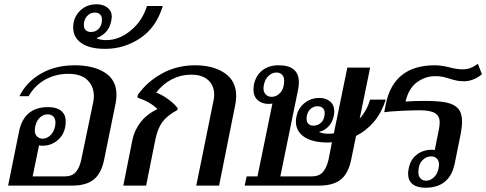

<svg xmlns="http://www.w3.org/2000/svg" viewBox="-20 -870 2279 900"><path d="M70 -257Q94 -368 206 -368Q245 -368 266.5 -350.5Q288 -333 288 -302Q288 -249 256 -218Q224 -187 180 -187Q166 -187 163 -189L133 -43H282Q318 -43 335.5 -63.5Q353 -84 361 -122L417 -391Q420 -405 420 -419Q420 -465 390 -494.5Q360 -524 300 -524Q243 -524 194 -498Q145 -472 114 -419H71Q104 -486 172 -525Q240 -564 330 -564Q418 -564 472 -529.5Q526 -495 526 -425Q526 -405 522 -386L468 -121Q455 -57 419.5 -28.5Q384 0 319 0H18ZM238 -277Q240 -289 240 -294Q240 -314 230 -324Q220 -334 203 -334Q183 -334 167 -319Q151 -304 145 -277Q143 -265 143 -260Q143 -241 153.5 -230.5Q164 -220 180 -220Q199 -220 215.5 -235Q232 -250 238 -277Z M323 -741Q323 -787 354 -818.5Q385 -850 433 -850Q463 -850 483.5 -834.5Q504 -819 504 -791Q504 -787 502 -775Q497 -745 480.5 -724.5Q464 -704 432 -691Q449 -682 478 -682Q539 -682 593.5 -727.5Q648 -773 669 -842H743Q713 -742 638 -691.5Q563 -641 473 -641Q400 -641 361.5 -668Q323 -695 323 -741ZM458 -779Q458 -794 449 -802.5Q440 -811 424 -811Q406 -811 392 -798.5Q378 -786 374 -765Q373 -761 373 -753Q373 -737 382 -728.5Q391 -720 406 -720Q429 -720 443.5 -736Q458 -752 458 -779Z M601 -216Q610 -259 638.5 -296.5Q667 -334 718 -359Q686 -391 624 -413L626 -425Q668 -486 738.5 -525Q809 -564 894 -564Q979 -564 1033 -527.5Q1087 -491 1087 -421Q1087 -399 1083 -380L1007 0H900L981 -399Q984 -413 984 -426Q984 -468 956.5 -494Q929 -520 875 -520Q828 -520 786 -498.5Q744 -477 712 -436Q739 -426 767.5 -405.5Q796 -385 813 -363L811 -354Q763 -328 741 -298Q719 -268 708 -215L665 0H558Z M1649 -233 1626 -121Q1613 -57 1577.5 -28.5Q1542 0 1477 0H1127L1136 -43H1187L1257 -385Q1253 -383 1239 -383Q1207 -383 1187.5 -401Q1168 -419 1168 -451Q1168 -457 1170 -473Q1179 -516 1209.5 -540Q1240 -564 1286 -564Q1381 -564 1381 -484Q1381 -470 1378 -453L1294 -43H1440Q1476 -43 1494 -64Q1512 -85 1520 -122L1536 -203Q1530 -202 1517 -202Q1444 -202 1405.5 -228.5Q1367 -255 1367 -301Q1367 -313 1370 -325Q1377 -362 1407 -386.5Q1437 -411 1478 -411Q1507 -411 1527 -394.5Q1547 -378 1547 -347Q1547 -342 1545 -328Q1532 -267 1475 -251Q1494 -243 1523 -243Q1531 -243 1545 -245L1608 -553H1715L1666 -314Q1700 -352 1715 -403H1788Q1769 -342 1733 -299.5Q1697 -257 1649 -233ZM1312 -491Q1312 -510 1302 -520Q1292 -530 1276 -530Q1256 -530 1239.5 -515Q1223 -500 1217 -473Q1215 -461 1215 -457Q1215 -438 1226 -427Q1237 -416 1253 -416Q1277 -416 1294.5 -436Q1312 -456 1312 -491ZM1417 -313Q1417 -298 1425.5 -289.5Q1434 -281 1449 -281Q1472 -281 1487 -297Q1502 -313 1502 -340Q1502 -355 1493 -363.5Q1484 -372 1468 -372Q1450 -372 1436 -359.5Q1422 -347 1418 -326Q1417 -321 1417 -313Z M1893 -55Q1893 -68 1896 -81Q1904 -123 1934 -145.5Q1964 -168 2004 -168Q2013 -168 2018 -167L2038 -267Q2041 -284 2041 -296Q2041 -326 2019.5 -339.5Q1998 -353 1947 -353Q1912 -353 1859.5 -350.5Q1807 -348 1781 -344L1789 -384Q1826 -564 2019 -564Q2048 -564 2088 -554Q2122 -545 2148 -545Q2168 -545 2184.5 -551Q2201 -557 2220 -571L2239 -522Q2219 -505 2197 -497Q2175 -489 2157 -489Q2136 -489 2121.5 -492Q2107 -495 2088 -501Q2069 -507 2054.5 -510Q2040 -513 2020 -513Q1973 -513 1934 -484Q1895 -455 1881 -394Q1920 -397 1972 -397Q2035 -397 2072 -389.5Q2109 -382 2127.5 -361Q2146 -340 2146 -300Q2146 -277 2140 -245L2111 -101Q2087 10 1974 10Q1935 10 1914 -7Q1893 -24 1893 -55ZM2036 -81Q2038 -93 2038 -98Q2038 -117 2027.5 -127Q2017 -137 2001 -137Q1977 -137 1959 -117.5Q1941 -98 1941 -63Q1941 -44 1951 -33.5Q1961 -23 1977 -23Q1997 -23 2013.5 -38.5Q2030 -54 2036 -81Z"/></svg>

Font: Trirong Medium
Style: Italic
Weight: 500
Italic angle: -12°
Designer: Katatrad Team
Foundry: CadsonDemak
Version: Version 1.001